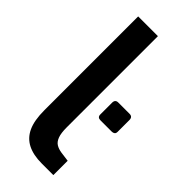

<svg xmlns="http://www.w3.org/2000/svg" viewBox="-246 -807 853 853"><g transform="rotate(45 180.5 -380.5)"><path d="M222 2Q169 2 133.5 -16Q98 -34 80.5 -72Q63 -110 63 -173V-763H187V-190Q187 -154 194.5 -134Q202 -114 216 -105.5Q230 -97 250 -94L295 -88V2ZM271 -318Q252 -318 252 -336V-410Q252 -430 271 -430H342Q361 -430 361 -410V-336Q361 -326 355.5 -322Q350 -318 342 -318Z"/></g></svg>

Font: Exo Thin SemiBold
Style: Regular
Weight: 600
Version: Version 2.000